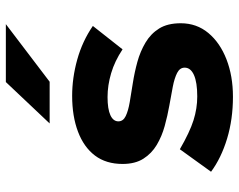

<svg xmlns="http://www.w3.org/2000/svg" viewBox="-98 -688 797 640"><g transform="rotate(-90 300.0 -368.5)"><path d="M297 10Q222 10 157.5 -9.5Q93 -29 47 -63L122 -167Q179 -134 218.5 -121.5Q258 -109 298 -109Q345 -109 369.5 -120Q394 -131 394 -151Q394 -167 376.5 -176Q359 -185 330.5 -190.5Q302 -196 268 -202Q234 -208 199.5 -217.5Q165 -227 136.5 -244Q108 -261 90.5 -288.5Q73 -316 73 -358Q73 -413 101 -450Q129 -487 180.5 -506.5Q232 -526 300 -526Q360 -526 421 -509Q482 -492 533 -457L455 -358Q416 -384 375.5 -396Q335 -408 296 -408Q256 -408 235.5 -398.5Q215 -389 215 -372Q215 -356 232.5 -347.5Q250 -339 279.5 -334Q309 -329 344 -323.5Q379 -318 413.5 -308.5Q448 -299 477.5 -281.5Q507 -264 524.5 -236Q542 -208 542 -164Q542 -111 509.5 -72Q477 -33 421.5 -11.5Q366 10 297 10ZM208 -601 346 -747H539L347 -601Z"/></g></svg>

Font: Red Hat Mono
Style: Regular
Weight: 300
Monospace: yes
Designer: Pentagram, MCKL
Foundry: Pentagram, MCKL
Version: Version 1.023